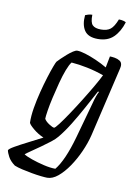

<svg xmlns="http://www.w3.org/2000/svg" viewBox="-158 -768 739 1031"><g transform="rotate(10 212.0 -252.0)"><path d="M173 200Q162 200 139 197.5Q116 195 88 190Q60 185 34 179Q8 173 -9 166Q-35 147 -46.5 125.5Q-58 104 -60 91Q-57 83 -29 67Q-1 51 38.5 31Q78 11 116 -9Q85 -22 59.5 -43.5Q34 -65 31 -75Q30 -112 37.5 -156.5Q45 -201 56.5 -246Q68 -291 80 -329.5Q92 -368 101.5 -393Q111 -418 114 -422Q120 -429 133.5 -442Q147 -455 162.5 -468.5Q178 -482 192 -491Q206 -500 214 -500Q231 -500 259 -491.5Q287 -483 319 -469Q351 -455 380 -438L392 -500Q403 -500 418.5 -497.5Q434 -495 446.5 -487Q459 -479 459 -462Q459 -460 458.5 -455Q458 -450 456 -442L368 -67Q357 -22 336 25Q315 72 288 111.5Q261 151 231.5 175.5Q202 200 173 200ZM163 -71Q168 -71 187.5 -96.5Q207 -122 234 -162.5Q261 -203 289 -248Q317 -293 339.5 -332Q362 -371 373 -394Q328 -410 282 -419.5Q236 -429 195 -432Q184 -419 171.5 -386.5Q159 -354 148 -312Q137 -270 127.5 -228.5Q118 -187 113 -154.5Q108 -122 108 -110Q116 -96 135.5 -83.5Q155 -71 163 -71ZM208 145Q253 90 290 -42L343 -233Q349 -257 356 -276.5Q363 -296 367 -301L362 -304Q337 -258 309.5 -207.5Q282 -157 253 -110Q224 -63 195 -28Q183 -13 160.5 4.5Q138 22 112.5 40Q87 58 65 73Q43 88 32 97Q45 106 76.5 117Q108 128 144 136.5Q180 145 208 145ZM311 -581Q258 -581 237.5 -612Q217 -643 222 -695Q226 -697 237 -700.5Q248 -704 260 -704Q259 -662 273 -648Q287 -634 319 -634Q352 -634 370.5 -648.5Q389 -663 405 -704Q419 -704 430 -701Q441 -698 444 -695Q428 -643 396.5 -612Q365 -581 311 -581Z"/></g></svg>

Font: Texturina Light
Style: Italic
Weight: 300
Italic angle: -11°
Designer: Guillermo Torres Carreño
Foundry: Omnibus-Type
Version: Version 1.002; ttfautohint (v1.8.3)